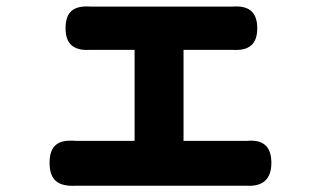

<svg xmlns="http://www.w3.org/2000/svg" viewBox="-20 -566 1020 612"><path d="M495 -545H272C271 -545 271 -545 270 -545C216 -549 189 -530 189 -476C189 -424 216 -404 268 -407C269 -407 271 -407 272 -407H409V-117H224C223 -117 223 -117 222 -117C166 -122 138 -103 138 -47C138 9 166 29 222 26C223 26 223 26 224 26H495H765C765 26 766 26 766 26C818 29 845 5 845 -47C845 -99 819 -122 767 -117C766 -117 766 -117 765 -117H565V-407H719C720 -407 721 -407 722 -407C773 -404 800 -424 800 -476C800 -528 773 -549 721 -545C720 -545 720 -545 719 -545Z"/></svg>

Font: GenSenRounded2 TW H
Style: Regular
Weight: 900
Version: Version 2.100;PS 2.1;hotconv 16.6.51;makeotf.lib2.5.65220 DE